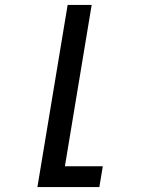

<svg xmlns="http://www.w3.org/2000/svg" viewBox="-20 -540 640 775"><path d="M131 215 253 -520H350L242 131H395L381 215Z"/></svg>

Font: Iosevka Medium Extended
Style: Italic
Weight: 500
Width: 7
Italic angle: -9°
Monospace: yes
Designer: Belleve Invis
Foundry: Belleve Invis
Version: Version 32.5.0; ttfautohint (v1.8.4)